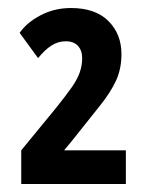

<svg xmlns="http://www.w3.org/2000/svg" viewBox="-20 -874 367 479"><path d="M294 -415H33V-499L120 -605Q144 -635 158.5 -655.5Q173 -676 179 -693.5Q185 -711 185 -729Q185 -748 174.5 -759.5Q164 -771 144 -771Q125 -771 108.5 -760.5Q92 -750 75 -729L29 -792Q47 -818 81.5 -836Q116 -854 157 -854Q218 -854 250.5 -821.5Q283 -789 283 -739Q283 -703 270 -674Q257 -645 229.5 -610.5Q202 -576 159 -522L140 -499H294Z"/></svg>

Font: Noto Sans Display ExtraCondensed
Style: Bold
Weight: 700
Width: 2
Designer: Monotype Design Team
Foundry: Monotype Imaging Inc.
Version: Version 2.003